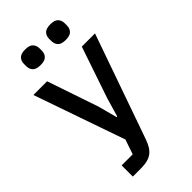

<svg xmlns="http://www.w3.org/2000/svg" viewBox="-283 -807 1080 1080"><g transform="rotate(-45 257.0 -267.0)"><path d="M397 -520H502L283 103Q274 129 262.5 147.5Q251 166 235.5 177.5Q220 189 198 194.5Q176 200 146 200H83V111H171L201 23L12 -520H121L225 -214L255 -101H260L293 -214ZM160 -610Q126 -610 112 -625Q98 -640 98 -663V-681Q98 -704 112 -719Q126 -734 160 -734Q194 -734 208 -719Q222 -704 222 -681V-663Q222 -640 208 -625Q194 -610 160 -610ZM360 -610Q326 -610 312 -625Q298 -640 298 -663V-681Q298 -704 312 -719Q326 -734 360 -734Q394 -734 408 -719Q422 -704 422 -681V-663Q422 -640 408 -625Q394 -610 360 -610Z"/></g></svg>

Font: IBM Plex Sans Hebrew Medm
Style: Regular
Weight: 500
Designer: Mike Abbink, Paul van der Laan, Pieter van Rosmalen, Yanek Iontef
Foundry: Bold Monday
Version: Version 1.3